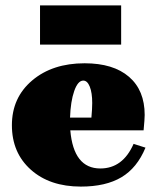

<svg xmlns="http://www.w3.org/2000/svg" viewBox="-20 -678 588 710"><path d="M128 -513V-658H428V-513ZM279 12Q164 12 94 -50.5Q24 -113 24 -215Q24 -317 99 -380.5Q174 -444 293 -444Q399 -444 457 -394Q515 -344 515 -253Q515 -238 511 -196H240Q252 -55 351 -55Q434 -55 474 -146L518 -132Q487 -57 429 -22.5Q371 12 279 12ZM288 -380Q268 -380 254.5 -341.5Q241 -303 239 -243H318Q321 -276 321 -297Q321 -335 312 -357.5Q303 -380 288 -380Z"/></svg>

Font: Arapey Black
Style: Regular
Weight: 900
Designer: Eduardo Rodriguez Tunni
Foundry: Eduardo Rodriguez Tunni
Version: Version 4.000